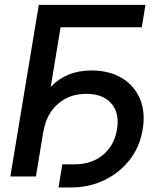

<svg xmlns="http://www.w3.org/2000/svg" viewBox="-20 -748 667 814"><path d="M596.7 -727.5 581.1 -632.3H236.8L132.3 0H23.9L144.5 -727.5ZM228 46.9 244.1 -51.3H296.4Q368.2 -51.3 416.5 -91.3Q464.8 -131.3 476.1 -199.7Q487.3 -268.6 452.1 -309.3Q417 -350.1 345.7 -350.1Q273.9 -350.1 225.1 -307.1Q176.3 -264.2 164.1 -189.9H112.3Q133.3 -315.4 198 -382.3Q262.7 -449.2 367.7 -449.2Q442.9 -449.2 496.1 -417.5Q549.3 -385.7 573.2 -329.3Q597.2 -272.9 585 -199.7Q573.2 -126.5 530.3 -71Q487.3 -15.6 422.6 15.6Q357.9 46.9 280.3 46.9Z"/></svg>

Font: Inter Display Medium
Style: Italic
Weight: 500
Italic angle: -9.39999°
Designer: Rasmus Andersson
Foundry: rsms
Version: Version 4.000;git-a52131595